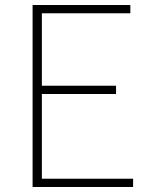

<svg xmlns="http://www.w3.org/2000/svg" viewBox="-20 -746 602 766"><path d="M110 0V-726H500V-693H147V-404H443V-371H147V-33H511V0Z"/></svg>

Font: Noto Sans JP Thin Thin
Style: Regular
Weight: 250
Version: Version 2.004-H2;hotconv 1.0.118;makeotfexe 2.5.65603